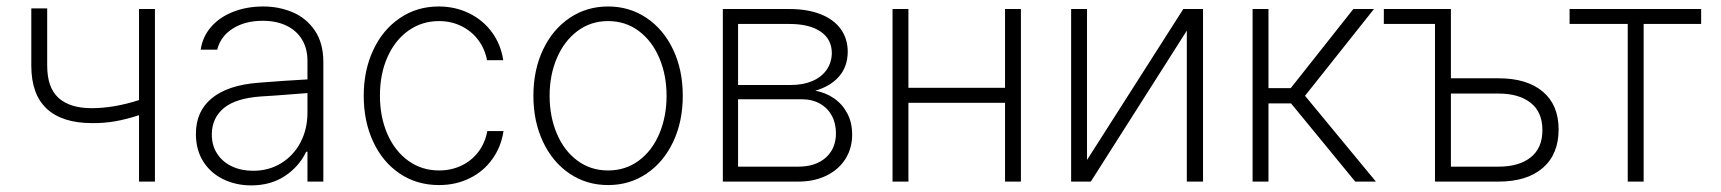

<svg xmlns="http://www.w3.org/2000/svg" viewBox="-20 -558 5290 590"><path d="M456.1 0H407.2V-204.1Q366.7 -190.9 332.8 -185.1Q298.8 -179.2 262.7 -179.7Q171.9 -179.7 124 -223.6Q76.2 -267.6 76.2 -356.4V-532.2H125V-356.4Q125 -288.6 159.9 -257.1Q194.8 -225.6 261.7 -225.6Q330.1 -225.6 407.2 -250.5V-530.3H456.1Z M773.4 -303.7Q809.6 -306.6 852.5 -309.6Q895.5 -312.5 924.8 -314V-371.1Q924.8 -408.7 908.2 -436.3Q891.6 -463.9 860.6 -479Q829.6 -494.1 787.1 -494.1Q732.9 -494.1 695.3 -470.2Q657.7 -446.3 647.5 -405.3H596.7Q602.5 -445.3 628.7 -475.3Q654.8 -505.4 696.5 -521.7Q738.3 -538.1 789.1 -538.1Q836.9 -538.1 878.9 -520.5Q920.9 -502.9 947.3 -464.4Q973.6 -425.8 973.6 -367.2V0H924.8V-91.8H920.9Q899.4 -46.4 855.7 -17.3Q812 11.7 752 11.7Q705.1 11.7 666.3 -7.1Q627.4 -25.9 604.7 -61.5Q582 -97.2 582 -146.5Q582 -216.3 631.1 -256.3Q680.2 -296.4 773.4 -303.7ZM757.8 -33.2Q806.2 -33.2 844.2 -56.6Q882.3 -80.1 903.6 -120.8Q924.8 -161.6 924.8 -211.9V-272L892.6 -269.5Q813 -263.2 783.2 -261.7Q704.1 -256.3 667.5 -225.6Q630.9 -194.8 630.9 -144.5Q630.9 -110.8 647.5 -85.4Q664.1 -60.1 692.9 -46.6Q721.7 -33.2 757.8 -33.2Z M1097.7 -263.7Q1097.7 -341.8 1127 -404.3Q1156.2 -466.8 1208.7 -502.4Q1261.2 -538.1 1328.1 -538.1Q1378.9 -538.1 1421.4 -517.3Q1463.9 -496.6 1491.5 -459.2Q1519 -421.9 1526.4 -373H1476.6Q1470.2 -407.2 1450 -434.6Q1429.7 -461.9 1398.4 -477.5Q1367.2 -493.2 1329.1 -493.2Q1276.4 -493.2 1235.1 -463.9Q1193.8 -434.6 1170.7 -382.6Q1147.5 -330.6 1147.5 -264.6Q1147.5 -198.7 1170.4 -146.2Q1193.4 -93.8 1234.6 -64Q1275.9 -34.2 1329.1 -34.2Q1366.7 -34.2 1397.9 -49.1Q1429.2 -64 1450 -91.3Q1470.7 -118.7 1477.5 -155.3H1527.3Q1520 -106.9 1492.9 -69.1Q1465.8 -31.2 1423.3 -10.3Q1380.9 10.7 1329.1 10.7Q1260.7 10.7 1208.3 -24.7Q1155.8 -60.1 1126.7 -122.6Q1097.7 -185.1 1097.7 -263.7Z M1619.1 -263.7Q1619.1 -342.8 1648.7 -405.3Q1678.2 -467.8 1730.5 -502.9Q1782.7 -538.1 1848.6 -538.1Q1914.6 -538.1 1966.8 -502.9Q2019 -467.8 2048.6 -405.3Q2078.1 -342.8 2078.1 -263.7Q2078.1 -184.6 2048.6 -122.1Q2019 -59.6 1966.8 -24.4Q1914.6 10.7 1848.6 10.7Q1782.7 10.7 1730.5 -24.4Q1678.2 -59.6 1648.7 -122.1Q1619.1 -184.6 1619.1 -263.7ZM2028.3 -263.7Q2028.3 -327.1 2006.1 -379.6Q1983.9 -432.1 1943.1 -462.6Q1902.3 -493.2 1848.6 -493.2Q1794.9 -493.2 1754.2 -462.4Q1713.4 -431.6 1691.2 -379.4Q1668.9 -327.1 1668.9 -263.7Q1668.9 -199.7 1691.2 -147.2Q1713.4 -94.7 1754.2 -64.5Q1794.9 -34.2 1848.6 -34.2Q1902.3 -34.2 1943.1 -64.5Q1983.9 -94.7 2006.1 -147.2Q2028.3 -199.7 2028.3 -263.7Z M2201.2 -530.3H2405.3Q2460.9 -530.3 2501.5 -514.4Q2542 -498.5 2563.5 -468.8Q2585 -439 2585 -398.4Q2584.5 -353 2558.3 -323Q2532.2 -293 2485.4 -279.3Q2517.6 -273.4 2543.2 -255.6Q2568.8 -237.8 2583.7 -209.5Q2598.6 -181.2 2598.6 -144.5Q2598.6 -102.5 2578.1 -69.8Q2557.6 -37.1 2520 -18.6Q2482.4 0 2433.6 0H2201.2ZM2548.8 -148.4Q2548.8 -179.2 2535.9 -202.9Q2522.9 -226.6 2499.3 -239.7Q2475.6 -252.9 2445.3 -252.9H2248V-45.9H2433.6Q2486.3 -45.9 2517.6 -73.7Q2548.8 -101.6 2548.8 -148.4ZM2536.1 -396.5Q2535.2 -438.5 2501 -461.4Q2466.8 -484.4 2405.3 -484.4H2248V-296.9H2411.1Q2448.2 -296.9 2476.6 -309.1Q2504.9 -321.3 2520.5 -344Q2536.1 -366.7 2536.1 -396.5Z M2771.5 -288.1H3068.4V-530.3H3117.2V0H3068.4V-242.2H2771.5V0H2722.7V-530.3H2771.5Z M3616.2 -530.3H3676.8V0H3627V-463.9L3332 0H3271.5V-530.3H3320.3V-66.4Z M3829.1 -530.3H3877.9V-287.1H3946.3L4138.7 -530.3H4202.1L3990.2 -263.7L4208 0H4144.5L3947.3 -240.2H3877.9V0H3829.1Z M4438.5 -317.4H4585Q4672.4 -317.4 4720.9 -276.4Q4769.5 -235.4 4769.5 -160.2Q4769.5 -84 4720.9 -42Q4672.4 0 4585 0H4389.6V-484.4H4232.4V-530.3H4438.5ZM4585 -45.9Q4647.9 -45.9 4683.8 -74.5Q4719.7 -103 4719.7 -158.2Q4719.7 -213.4 4683.8 -241.9Q4647.9 -270.5 4585 -270.5H4438.5V-45.9Z M4803.2 -530.3H5207.5V-484.4H5030.8V0H4981.9V-484.4H4803.2Z"/></svg>

Font: Pretendard GOV ExtraLight
Style: Regular
Weight: 200
Designer: Base glyphs from Inter by Rasmus Andersson; Hangeul glyphs from Noto Sans CJK(Source Han Sans) by Jang Soo-young and Kan
Foundry: Kil Hyung-jin
Version: Version 1.309